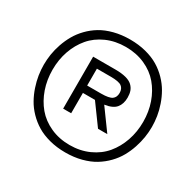

<svg xmlns="http://www.w3.org/2000/svg" viewBox="-166 -949 1165 1145"><g transform="rotate(30 417.0 -376.5)"><path d="M50.5 -306.2Q44.9 -342.3 44.9 -377.9Q44.9 -413.6 50.5 -449.7Q56.2 -485.8 69.3 -524.2Q82.5 -562.5 102.3 -597.2Q122.1 -631.8 152.1 -662.8Q182.1 -693.8 219.5 -716.3Q256.8 -738.8 307.6 -752Q358.4 -765.1 417 -765.1Q475.6 -765.1 526.4 -752Q577.1 -738.8 614.5 -716.3Q651.9 -693.8 681.9 -662.8Q711.9 -631.8 731.7 -597.2Q751.5 -562.5 764.6 -524.2Q777.8 -485.8 783.4 -449.7Q789.1 -413.6 789.1 -377.9Q789.1 -342.3 783.4 -306.2Q777.8 -270 764.9 -231.2Q752 -192.4 732.4 -157.5Q712.9 -122.6 682.6 -91.3Q652.3 -60.1 615 -37.4Q577.6 -14.6 526.9 -1.2Q476.1 12.2 417 12.2Q357.9 12.2 307.1 -1.2Q256.3 -14.6 219 -37.4Q181.6 -60.1 151.4 -91.3Q121.1 -122.6 101.6 -157.5Q82 -192.4 69.1 -231.2Q56.2 -270 50.5 -306.2ZM126.2 -508.1Q105 -447.3 105 -377.9Q105 -308.6 126.2 -247.3Q147.5 -186 186.3 -139.6Q225.1 -93.3 284.9 -66.2Q344.7 -39.1 417 -39.1Q489.3 -39.1 549.1 -66.2Q608.9 -93.3 647.7 -139.6Q686.5 -186 707.8 -247.3Q729 -308.6 729 -377.9Q729 -447.3 707.8 -508.1Q686.5 -568.8 647.7 -614.7Q608.9 -660.6 549.1 -687.3Q489.3 -713.9 417 -713.9Q344.7 -713.9 284.9 -687.3Q225.1 -660.6 186.3 -614.7Q147.5 -568.8 126.2 -508.1ZM275.9 -208V-565.9H429.2Q472.2 -565.9 501.7 -558.1Q531.2 -550.3 547.1 -535.2Q563 -520 569.6 -501.2Q576.2 -482.4 576.2 -457Q576.2 -413.1 553.7 -386Q531.2 -358.9 476.1 -351.1L580.1 -208H516.1L414.1 -348.1H331.1V-208ZM331.1 -398.9H426.8Q481.9 -398.9 501.5 -413.1Q521 -427.2 521 -457Q521 -486.8 501.5 -501Q481.9 -515.1 426.8 -515.1H331.1Z"/></g></svg>

Font: Standard
Style: Regular
Weight: 400
Designer: Bryce Wilner
Version: Version 2.000;PS 2.0;hotconv 16.6.51;makeotf.lib2.5.65220 DE